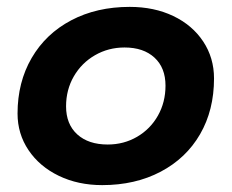

<svg xmlns="http://www.w3.org/2000/svg" viewBox="-20 -529 674 558"><path d="M31 -199Q31 -290 72 -360.5Q113 -431 187 -470Q261 -509 357 -509Q428 -509 483.5 -482.5Q539 -456 570.5 -408.5Q602 -361 602 -301Q602 -209 561.5 -139Q521 -69 447 -30Q373 9 277 9Q207 9 151 -18Q95 -45 63 -92.5Q31 -140 31 -199ZM461 -280Q461 -332 429 -361.5Q397 -391 342 -391Q295 -391 256 -368.5Q217 -346 194.5 -307Q172 -268 172 -220Q172 -168 204.5 -138.5Q237 -109 293 -109Q340 -109 378.5 -131.5Q417 -154 439 -193Q461 -232 461 -280Z"/></svg>

Font: K2D ExtraBold
Style: Italic
Weight: 800
Italic angle: -10°
Designer: Katatrad Aksorn Co.,Ltd.
Foundry: Cadson Demak Co.,Ltd.
Version: Version 1.000; ttfautohint (v1.6)